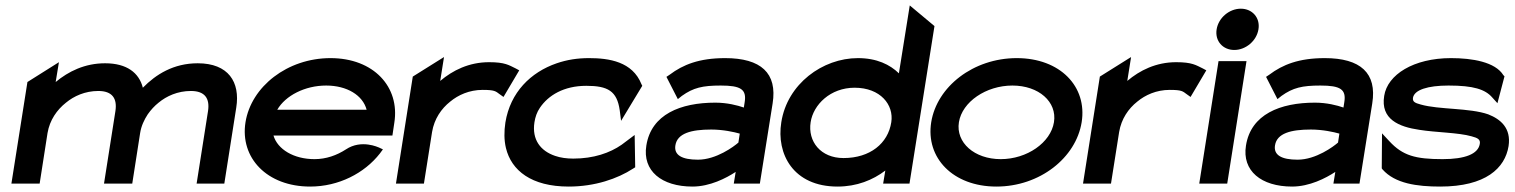

<svg xmlns="http://www.w3.org/2000/svg" viewBox="-20 -676 5577 707"><path d="M126 0 155 -186C163 -234 190 -272 223 -298C252 -322 293 -341 342 -341C394 -341 412 -313 405 -267L363 0H467L496 -186C500 -212 511 -235 524 -255C536 -272 549 -286 564 -298C593 -322 634 -341 683 -341C735 -341 753 -313 746 -267L704 0H806L850 -280C865 -374 821 -443 708 -443C619 -443 554 -402 506 -353C492 -408 447 -443 367 -443C292 -443 232 -413 185 -374L197 -447L81 -374L22 0Z M1122 11C1227 11 1322 -38 1379 -111L1390 -126L1375 -133C1374 -133 1311 -164 1254 -126C1220 -104 1181 -90 1138 -90C1062 -90 1002 -126 987 -177H1425L1432 -224C1453 -356 1356 -462 1197 -462C1038 -462 905 -357 884 -226C863 -95 963 11 1122 11ZM1181 -361C1258 -361 1316 -325 1330 -272H1001C1031 -324 1103 -361 1181 -361Z M1541 0 1571 -190C1579 -238 1605 -276 1638 -302C1667 -326 1708 -345 1757 -345C1802 -345 1805 -340 1820 -329L1834 -319L1892 -417L1879 -424C1854 -436 1840 -447 1781 -447C1707 -447 1647 -417 1601 -378L1615 -466L1500 -394L1438 0Z M1843 -131C1863 -48 1937 11 2074 11C2171 11 2254 -18 2311 -55L2319 -60L2317 -179L2269 -143C2226 -113 2166 -92 2091 -92C2067 -92 2044 -95 2024 -102C1971 -120 1938 -161 1948 -226C1951 -245 1957 -263 1968 -279C1999 -325 2056 -360 2139 -360C2218 -360 2252 -341 2262 -270L2267 -231L2345 -360L2342 -366C2309 -449 2223 -462 2149 -462C2106 -462 2068 -456 2030 -443C1934 -410 1859 -336 1841 -225C1836 -192 1836 -160 1843 -131Z M2530 11C2594 11 2654 -20 2689 -43L2682 0H2778L2825 -295C2843 -407 2782 -462 2650 -462C2555 -462 2495 -438 2446 -401L2434 -393L2476 -311L2491 -323C2533 -353 2567 -361 2634 -361C2708 -361 2730 -347 2722 -299L2719 -280C2696 -288 2658 -298 2614 -298C2486 -298 2378 -255 2360 -140C2345 -47 2416 11 2530 11ZM2599 -199C2642 -199 2683 -190 2704 -184L2699 -151C2683 -137 2618 -88 2550 -88C2491 -88 2461 -105 2467 -141C2474 -185 2525 -199 2599 -199Z M3064 11C3135 11 3194 -13 3240 -48L3232 0H3329L3421 -580L3330 -656L3290 -406C3257 -438 3209 -462 3139 -462C3009 -462 2879 -367 2857 -226C2838 -109 2901 11 3064 11ZM3127 -353C3222 -353 3272 -290 3262 -226C3250 -148 3184 -94 3086 -94C3002 -94 2954 -155 2965 -226C2975 -291 3038 -353 3127 -353Z M3649 11C3809 11 3942 -95 3963 -226C3984 -357 3884 -462 3724 -462C3564 -462 3430 -357 3409 -226C3388 -95 3489 11 3649 11ZM3708 -361C3805 -361 3873 -301 3861 -226C3849 -151 3762 -90 3665 -90C3568 -90 3499 -151 3511 -226C3523 -301 3611 -361 3708 -361Z M4071 0 4101 -190C4109 -238 4135 -276 4168 -302C4197 -326 4238 -345 4287 -345C4332 -345 4335 -340 4350 -329L4364 -319L4422 -417L4409 -424C4384 -436 4370 -447 4311 -447C4237 -447 4177 -417 4131 -378L4145 -466L4030 -394L3968 0Z M4525 -492C4567 -492 4607 -525 4614 -568C4621 -611 4591 -644 4549 -644C4507 -644 4467 -611 4460 -568C4453 -525 4483 -492 4525 -492ZM4499 0 4570 -451H4467L4396 0Z M4738 11C4802 11 4862 -20 4897 -43L4890 0H4986L5033 -295C5051 -407 4990 -462 4858 -462C4763 -462 4703 -438 4654 -401L4642 -393L4684 -311L4699 -323C4741 -353 4775 -361 4842 -361C4916 -361 4938 -347 4930 -299L4927 -280C4904 -288 4866 -298 4822 -298C4694 -298 4586 -255 4568 -140C4553 -47 4624 11 4738 11ZM4807 -199C4850 -199 4891 -190 4912 -184L4907 -151C4891 -137 4826 -88 4758 -88C4699 -88 4669 -105 4675 -141C4682 -185 4733 -199 4807 -199Z M5206 -198C5268 -188 5350 -188 5399 -174C5422 -168 5432 -162 5429 -146C5423 -109 5375 -90 5292 -90C5192 -90 5145 -103 5096 -156L5069 -185L5068 -56L5071 -52C5117 0 5198 11 5283 11C5451 11 5522 -57 5535 -138C5545 -204 5506 -237 5460 -255C5391 -279 5279 -272 5212 -291C5189 -297 5181 -302 5183 -316C5188 -345 5237 -361 5314 -361C5406 -361 5449 -347 5475 -317L5494 -296L5520 -395L5516 -399C5486 -448 5401 -462 5323 -462C5185 -462 5089 -401 5077 -323C5063 -237 5131 -209 5206 -198Z"/></svg>

Font: Charger Pro
Style: BlkExtObl
Weight: 900
Designer: Jasper
Foundry: Cannot Into Space Fonts
Version: Version 1.09